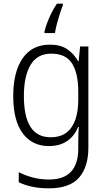

<svg xmlns="http://www.w3.org/2000/svg" viewBox="-20 -785 581 1045"><path d="M252 -542Q309 -542 345.5 -517.5Q382 -493 405 -452H408L416 -532H461V18Q461 124 410 182Q359 240 246 240Q196 240 156 231.5Q116 223 82 207V152Q117 170 158.5 181Q200 192 247 192Q328 192 367 149Q406 106 406 24V-8Q406 -28 406.5 -49.5Q407 -71 409 -94H405Q385 -44 345 -17Q305 10 246 10Q155 10 103.5 -59.5Q52 -129 52 -262Q52 -393 103 -467.5Q154 -542 252 -542ZM259 -493Q183 -493 146.5 -432Q110 -371 110 -262Q110 -38 255 -38Q311 -38 344 -65Q377 -92 391.5 -138Q406 -184 406 -241V-287Q406 -385 372.5 -439Q339 -493 259 -493ZM322 -756Q315 -739 306 -711Q297 -683 289.5 -654.5Q282 -626 279 -605H222V-613Q230 -647 248.5 -689.5Q267 -732 290 -765H322Z"/></svg>

Font: Noto Sans Myanmar UI SemiCondensed Light
Style: Regular
Weight: 300
Width: 4
Designer: Monotype Design Team
Foundry: Monotype Imaging Inc.
Version: Version 2.103; ttfautohint (v1.8.4.7-5d5b)